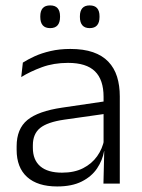

<svg xmlns="http://www.w3.org/2000/svg" viewBox="-20 -679 526 710"><path d="M423 0H362.5L365.5 -121.5L363 -131V-288.5V-321Q363 -384 331.2 -415.2Q299.5 -446.5 231.5 -446.5Q178.5 -446.5 135 -430.5Q91.5 -414.5 58.5 -394L64.5 -447.5Q82.5 -459 108 -470.8Q133.5 -482.5 166.8 -490.2Q200 -498 240 -498Q289 -498 323.8 -486Q358.5 -474 380.5 -451Q402.5 -428 412.8 -395.5Q423 -363 423 -322.5ZM191.5 10.5Q119 10.5 80.2 -24.5Q41.5 -59.5 41.5 -125V-138Q41.5 -202.5 81.2 -235.2Q121 -268 210 -281L373 -305L376 -259L217.5 -236.5Q155.5 -227.5 128.5 -205.8Q101.5 -184 101.5 -141.5V-132.5Q101.5 -87.5 129 -64Q156.5 -40.5 209.5 -40.5Q255 -40.5 287.2 -57Q319.5 -73.5 339.2 -101.2Q359 -129 365.5 -163.5L377.5 -120.5H365Q359 -86 338.8 -56Q318.5 -26 282.2 -7.8Q246 10.5 191.5 10.5ZM165.5 -575Q147 -575 138 -585.5Q129 -596 129 -616V-619Q129 -638.5 138 -648.8Q147 -659 165.5 -659Q184 -659 193 -648.8Q202 -638.5 202 -619V-616Q202 -596 193 -585.5Q184 -575 165.5 -575ZM311.5 -575Q293.5 -575 284.5 -585.5Q275.5 -596 275.5 -616V-619Q275.5 -638.5 284.5 -648.8Q293.5 -659 311.5 -659Q330 -659 339 -648.8Q348 -638.5 348 -619V-616Q348 -596 339 -585.5Q330 -575 311.5 -575Z"/></svg>

Font: Anek Kannada Light
Style: Regular
Weight: 300
Designer: Vaishnavi Murthy, Maithili Shingre (Kannada) & Yesha Goshar (Latin)
Foundry: Ek Type
Version: Version 1.003